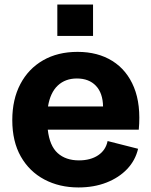

<svg xmlns="http://www.w3.org/2000/svg" viewBox="-20 -814 662 844"><path d="M325 10Q241 10 175 -25Q109 -60 71.5 -126Q34 -192 34 -286Q34 -377 69.5 -444.5Q105 -512 169.5 -549Q234 -586 321 -586Q410 -586 474 -546Q538 -506 569 -430Q600 -354 590 -244H190Q198 -173 233.5 -141Q269 -109 327 -109Q378 -109 411.5 -131.5Q445 -154 453 -194L587 -160Q575 -109 539 -71Q503 -33 448 -11.5Q393 10 325 10ZM318 -469Q267 -469 234 -438Q201 -407 191 -346H433Q432 -405 401.5 -437Q371 -469 318 -469ZM232 -656V-794H389V-656Z"/></svg>

Font: BDO Grotesk
Style: Bold
Weight: 700
Designer: Deni Anggara
Foundry: Lokal Container
Version: Version 2.000